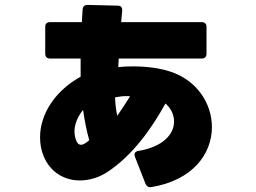

<svg xmlns="http://www.w3.org/2000/svg" viewBox="-20 -698 1040 781"><path d="M596 63C766 35 842 -74 842 -181C842 -277 781 -372 672 -407C630 -421 575 -428 519 -428C500 -428 480 -427 461 -425C462 -436 462 -448 463 -460H801C813 -460 820 -467 820 -479V-589C820 -601 813 -608 801 -608H473C474 -624 476 -640 477 -655C478 -667 472 -675 459 -675L336 -678C324 -678 317 -672 316 -659C315 -642 314 -625 313 -608H183C171 -608 164 -601 164 -589V-479C164 -467 171 -460 183 -460H308C308 -452 308 -443 308 -435C308 -418 308 -402 308 -386C203 -328 143 -233 143 -140C143 -114 147 -88 157 -64C184 3 242 36 305 36C343 36 383 24 418 1C521 -68 596 -174 653 -277C675 -258 688 -232 688 -204C688 -155 648 -102 543 -84C529 -82 524 -73 529 -60L572 50C577 60 584 65 596 63ZM457 -227C452 -249 449 -274 448 -302C463 -305 479 -307 495 -307C500 -307 504 -307 509 -306C492 -279 475 -253 457 -227ZM343 -128C339 -124 334 -120 329 -117C322 -112 315 -109 309 -109C301 -109 295 -115 291 -124C286 -136 283 -149 283 -163C283 -192 295 -223 318 -251C324 -208 332 -166 343 -128Z"/></svg>

Font: LINE Seed JP_OTF ExtraBold
Style: Regular
Weight: 800
Designer: LY Corporation & Fontrix & Fontworks
Version: Version 1.013